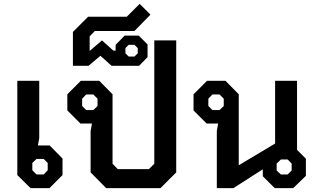

<svg xmlns="http://www.w3.org/2000/svg" viewBox="-20 -978 1640 998"><path d="M70 -68V-558H184V-260L177 -222H238L305 -154V-68L237 0H139ZM207 -71 228 -93V-131L207 -152H170L148 -131V-93L170 -71Z M451 -82V-297L458 -336H398L330 -404V-488L400 -558H496L565 -488V-127L592 -99H754L782 -127V-768H896V-82L814 0H532ZM465 -406 487 -427V-465L465 -487H428L407 -465V-427L428 -406Z M359 -812 438 -891H639L706 -958L762 -902L679 -817H473L446 -789V-713L510 -768L569 -715H581V-745L628 -793H701L747 -747V-681L703 -636H560L502 -688L440 -636H359ZM679 -684 696 -701V-728L679 -745H649L632 -728V-701L649 -684Z M1570 -153V-64L1504 0H1408L1346 -62V-98L1193 0H1107V-297L1114 -336H1054L986 -404V-488L1056 -558H1152L1221 -488V-119L1410 -232V-558H1524V-199ZM1143 -465 1121 -487H1084L1063 -465V-427L1084 -406H1121L1143 -427ZM1496 -128 1475 -149H1440L1418 -128V-92L1440 -71H1475L1496 -92Z"/></svg>

Font: Chakra Petch SemiBold
Style: Regular
Weight: 600
Designer: Katatrad Aksorn Co.,Ltd.
Foundry: Cadson Demak Co.,Ltd.
Version: Version 1.000; ttfautohint (v1.6)